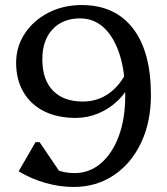

<svg xmlns="http://www.w3.org/2000/svg" viewBox="-20 -726 663 762"><path d="M304 -706Q436 -706 507.5 -613.5Q579 -521 579 -349Q579 -242 540 -159.5Q501 -77 431.5 -30.5Q362 16 272 16Q217 16 160.5 0Q104 -16 54 -46L121 -162H137L228 -28L153 -18L128 -100Q194 -39 276 -39Q335 -39 380.5 -78Q426 -117 451.5 -186Q477 -255 477 -345Q477 -440 455 -509Q433 -578 393 -615.5Q353 -653 298 -653Q229 -653 188.5 -609.5Q148 -566 148 -491Q148 -410 190 -366.5Q232 -323 309 -323Q368 -323 414 -356.5Q460 -390 488 -452L500 -403Q483 -361 449 -328Q415 -295 371.5 -276.5Q328 -258 281 -258Q208 -258 155 -284.5Q102 -311 73 -360.5Q44 -410 44 -477Q44 -541 78.5 -593Q113 -645 172 -675.5Q231 -706 304 -706Z"/></svg>

Font: Platypi Light Light
Style: Regular
Weight: 300
Version: Version 1.200